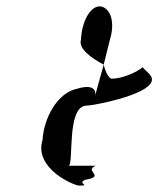

<svg xmlns="http://www.w3.org/2000/svg" viewBox="-20 -762 495 600"><path d="M113 -325C85 -235 212 -182 227 -182C267 -182 219 -188 246 -200C313 -212 240 -227 279 -244H194C212 -244 186 -432 251 -432C271 -432 441 -464 454 -508C460 -526 434 -540 426 -552C409 -537 362 -516 329 -516C322 -516 310 -534 304 -560L277 -462C283 -488 260 -497 222 -485C160 -473 117 -394 113 -325ZM233 -638C225 -611 261 -583 304 -560L324 -640C338 -687 329 -728 302 -740C269 -753 236 -703 233 -638Z"/></svg>

Font: bitstorm
Style: maxcnobl
Weight: 400
Version: Version 0.2